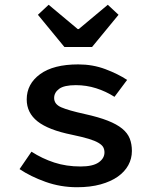

<svg xmlns="http://www.w3.org/2000/svg" viewBox="-20 -773 640 805"><path d="M303 12Q234 12 171 -10.5Q108 -33 62 -64L112 -137Q157 -108 207.5 -91.5Q258 -75 318 -75Q369 -75 393.5 -92Q418 -109 418 -134Q418 -146 413 -155.5Q408 -165 393 -174Q378 -183 351.5 -191Q325 -199 282 -208Q183 -228 137.5 -264Q92 -300 92 -356Q92 -421 148 -462Q204 -503 308 -503Q369 -503 422 -483Q475 -463 513 -438L460 -367Q424 -390 383 -403Q342 -416 298 -416Q249 -416 228 -400.5Q207 -385 207 -362Q207 -336 237 -323Q267 -310 335 -295Q394 -282 432 -267Q470 -252 492.5 -233.5Q515 -215 524 -192Q533 -169 533 -140Q533 -108 518 -80.5Q503 -53 474 -32.5Q445 -12 402 0Q359 12 303 12ZM250 -576 139 -711 184 -753 306 -651H310L432 -753L477 -711L366 -576Z"/></svg>

Font: Source Code Pro Semibold
Style: Regular
Weight: 600
Monospace: yes
Designer: Paul D. Hunt, Teo Tuominen
Foundry: Adobe Systems Incorporated
Version: Version 2.030;PS 1.000;hotconv 16.6.51;makeotf.lib2.5.65220